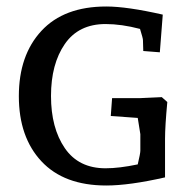

<svg xmlns="http://www.w3.org/2000/svg" viewBox="-20 -560 585 591"><path d="M307 -540Q371 -540 481 -515L472 -399L421 -403L420 -437Q420 -442 411 -471Q354 -486 305 -486Q222 -486 179.5 -424.5Q137 -363 137 -264.5Q137 -166 179.5 -104Q222 -42 305 -42Q347 -42 404 -54Q412 -88 412 -96V-147L404 -197L321 -203L325 -258H412L478 -261L495 -246Q488 -171 488 -133V-14Q378 11 307 11Q177 11 107.5 -63.5Q38 -138 38 -264Q38 -390 107.5 -465Q177 -540 307 -540Z"/></svg>

Font: Andada SC
Style: Regular
Weight: 400
Designer: Carolina Giovagnoli
Foundry: Carolina Giovagnoli
Version: Version 1.003